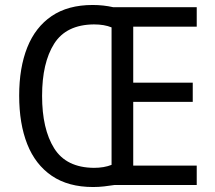

<svg xmlns="http://www.w3.org/2000/svg" viewBox="-20 -743 865 771"><path d="M352 -723Q395 -723 435 -714H770V-636H515V-411H754V-334H515V-78H770V0H439Q419 3 398 5.5Q377 8 354 8Q254 8 188 -37Q122 -82 89.5 -164Q57 -246 57 -359Q57 -471 89.5 -552.5Q122 -634 187.5 -678.5Q253 -723 352 -723ZM357 -645Q246 -644 197.5 -567.5Q149 -491 149 -358Q149 -225 197.5 -147.5Q246 -70 357 -69Q398 -69 428 -81V-633Q399 -645 357 -645Z"/></svg>

Font: Noto Sans SemiCondensed
Style: Regular
Weight: 400
Width: 4
Designer: Monotype Design Team
Foundry: Monotype Imaging Inc.
Version: Version 2.013; ttfautohint (v1.8.4.7-5d5b)